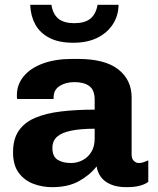

<svg xmlns="http://www.w3.org/2000/svg" viewBox="-20 -765 653 795"><path d="M196 10Q155 10 118 -4Q81 -18 57.5 -49.5Q34 -81 34 -135Q34 -189 57.5 -223.5Q81 -258 125.5 -277Q170 -296 232.5 -303.5Q295 -311 372 -311V-352Q372 -392 350 -408.5Q328 -425 288 -425Q252 -425 227 -409Q202 -393 202 -362V-355H51Q50 -358 50 -362.5Q50 -367 50 -372Q50 -415 78 -449Q106 -483 157.5 -502Q209 -521 278 -521H303Q415 -521 470 -477.5Q525 -434 525 -362V-126Q525 -107 534.5 -98.5Q544 -90 555 -90Q565 -90 575 -93.5Q585 -97 594 -101V-12Q581 -2 559 4Q537 10 503 10Q465 10 438.5 -1.5Q412 -13 398 -32Q384 -51 380 -76Q352 -40 307 -15Q262 10 196 10ZM274 -90Q299 -90 321.5 -101.5Q344 -113 358 -135.5Q372 -158 372 -191V-232Q314 -232 275 -224Q236 -216 216.5 -199Q197 -182 197 -152Q197 -117 218.5 -103.5Q240 -90 274 -90ZM283 -588Q223 -588 184 -608.5Q145 -629 126 -664Q107 -699 105 -745H193Q199 -706 222 -687.5Q245 -669 287 -669Q331 -669 354 -687.5Q377 -706 384 -745H471Q470 -699 447 -664Q424 -629 383 -608.5Q342 -588 283 -588Z"/></svg>

Font: Chivo Medium
Style: Bold
Weight: 700
Version: Version 2.002